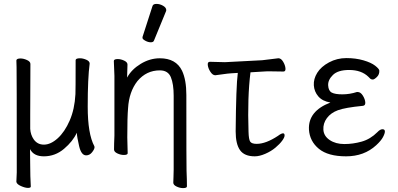

<svg xmlns="http://www.w3.org/2000/svg" viewBox="-20 -784 2040 985"><path d="M138 173Q138 180 123.5 180Q109 180 87.5 170.5Q66 161 64 149V147Q67 98 66 60Q66 -405 65 -440L64 -474Q65 -484 85 -484Q101 -484 118.5 -476Q136 -468 136 -456Q135 -388 135 -193V-123Q137 -92 153 -69Q172 -42 205 -42Q240 -42 276 -74.5Q312 -107 337.5 -165.5Q363 -224 367 -301Q368 -318 368 -475Q368 -485 390 -485Q406 -485 423 -477.5Q440 -470 440 -458Q430 -383 430 -237Q430 -97 464 -34L465 -29Q465 -19 452.5 -3Q440 13 422 13Q397 13 386 -34Q375 -81 374 -103Q354 -59 308.5 -20.5Q263 18 205 18Q153 18 134 -19L135 68Q135 119 138 173Z M919 181Q903 181 886 173Q869 165 869 153Q870 145 870 125.5Q870 106 871 86V-293Q871 -353 856.5 -388Q842 -423 800 -423Q731 -423 685 -368Q642 -313 637 -229Q633 -184 633 -79Q633 -56 635 2Q635 11 615 11Q599 11 582 3Q565 -5 565 -17Q565 -44 567 -88V-395Q564 -458 564 -471Q564 -481 584 -481Q600 -481 617 -473Q634 -465 634 -453L632 -386Q655 -428 702 -456.5Q749 -485 800 -485Q883 -485 914 -421Q936 -374 936 -297Q936 71 937 92Q939 137 939 172Q939 181 919 181ZM770 -576Q767 -567 753.5 -567Q740 -567 725.5 -575Q711 -583 711 -589.5Q711 -596 712 -597L762 -752Q765 -764 782.5 -764Q800 -764 816.5 -754.5Q833 -745 833 -732Q833 -729 832 -727Z M1287 18Q1234 18 1211.5 -13.5Q1189 -45 1189 -110Q1191 -343 1200 -410L1167 -408Q1149 -407 1122.5 -403Q1096 -399 1085 -398H1084Q1071 -398 1059.5 -415.5Q1048 -433 1046 -450Q1044 -467 1057 -467L1134 -465L1325 -475Q1346 -477 1370.5 -480.5Q1395 -484 1407 -485H1409Q1422 -485 1432.5 -467.5Q1443 -450 1444.5 -433.5Q1446 -417 1434 -417L1369 -418Q1359 -418 1349 -418Q1339 -418 1331 -417L1265 -413Q1249 -285 1255 -108Q1256 -69 1263.5 -57.5Q1271 -46 1297 -46Q1344 -46 1406 -87Q1423 -100 1432 -100Q1440 -100 1440 -89Q1440 -79 1427.5 -62Q1415 -45 1393 -26.5Q1371 -8 1341 5Q1311 18 1287 18Z M1910 -39Q1848 18 1755.5 18Q1663 18 1616 -20.5Q1569 -59 1565 -119Q1560 -214 1675 -258Q1634 -265 1613 -289.5Q1592 -314 1590 -346.5Q1588 -379 1607.5 -410.5Q1627 -442 1668 -464Q1709 -486 1757 -486Q1805 -486 1844.5 -474.5Q1884 -463 1904.5 -447Q1925 -431 1926 -422Q1927 -402 1913.5 -389Q1900 -376 1892.5 -376Q1885 -376 1880 -380L1870 -390Q1834 -425 1771 -425Q1714 -425 1688 -399.5Q1662 -374 1663.5 -346Q1665 -318 1682 -309Q1699 -300 1736.5 -300Q1774 -300 1811 -312H1815Q1830 -312 1841.5 -293.5Q1853 -275 1854 -258.5Q1855 -242 1841 -241Q1750 -232 1713.5 -218.5Q1677 -205 1657 -178Q1637 -151 1639 -118.5Q1641 -86 1671.5 -65.5Q1702 -45 1746.5 -45Q1791 -45 1835.5 -57.5Q1880 -70 1916 -106Q1930 -121 1942 -121Q1954 -121 1954.5 -110.5Q1955 -100 1945 -81Q1935 -62 1910 -39Z"/></svg>

Font: LXGW WenKai Mono Lite
Style: Regular
Weight: 400
Monospace: yes
Designer: LXGW / Fontworks Inc.
Foundry: LXGW / Fontworks Inc.
Version: Version 1.520; June 14, 2025